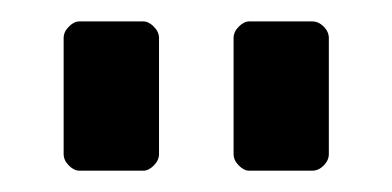

<svg xmlns="http://www.w3.org/2000/svg" viewBox="-20 -572 370 181"><path d="M40 -536.1Q40 -542 44.9 -546.9Q49.8 -551.8 54.7 -551.8Q70.3 -551.8 85 -551.8Q99.6 -551.8 115.2 -551.8Q120.1 -551.8 125 -546.9Q129.9 -542 129.9 -536.1Q129.9 -508.8 129.9 -481.4Q129.9 -454.1 129.9 -426.8Q129.9 -420.9 125 -416Q120.1 -411.1 115.2 -411.1Q99.6 -411.1 85 -411.1Q70.3 -411.1 54.7 -411.1Q49.8 -411.1 44.9 -416Q40 -420.9 40 -426.8Q40 -454.1 40 -481.4Q40 -508.8 40 -536.1ZM200.2 -536.1Q200.2 -542 205.1 -546.9Q210 -551.8 214.8 -551.8Q229.5 -551.8 245.1 -551.8Q259.8 -551.8 274.4 -551.8Q280.3 -551.8 285.2 -546.9Q290 -542 290 -536.1Q290 -508.8 290 -481.4Q290 -454.1 290 -426.8Q290 -420.9 285.2 -416Q280.3 -411.1 274.4 -411.1Q259.8 -411.1 245.1 -411.1Q229.5 -411.1 214.8 -411.1Q210 -411.1 205.1 -416Q200.2 -420.9 200.2 -426.8Q200.2 -454.1 200.2 -481.4Q200.2 -508.8 200.2 -536.1Z"/></svg>

Font: pil love
Style: regular
Weight: 400
Designer: pierpaolo belleggia, riccardo antolini, manuela ilari
Foundry: pil communication
Version: Version 1.2